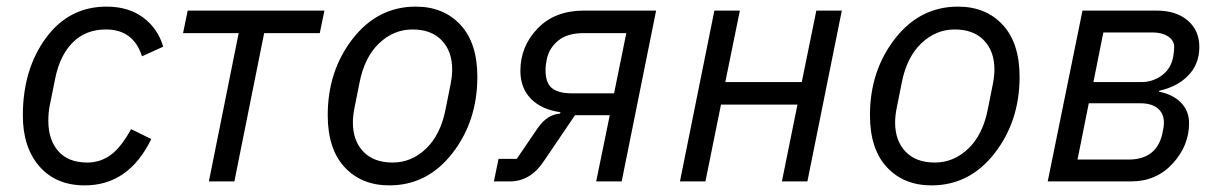

<svg xmlns="http://www.w3.org/2000/svg" viewBox="-20 -548 3685 580"><path d="M236 12Q149 12 99 -45.5Q49 -103 49 -199Q49 -338 118.5 -433Q188 -528 302 -528Q368 -528 412.5 -495Q457 -462 473 -407L409 -378Q383 -459 300 -459Q239 -459 200 -420Q161 -381 147 -312L130 -228Q126 -208 126 -183Q126 -126 156 -91.5Q186 -57 244 -57Q283 -57 314.5 -80Q346 -103 376 -158L437 -128Q369 12 236 12Z M611 0 701 -448H533L547 -516H960L946 -448H778L688 0Z M1156 12Q1072 12 1021 -43Q970 -98 970 -200Q970 -334 1045.5 -431Q1121 -528 1236 -528Q1320 -528 1371 -473Q1422 -418 1422 -316Q1422 -182 1346.5 -85Q1271 12 1156 12ZM1326 -218 1341 -293Q1346 -318 1346 -338Q1346 -393 1314.5 -426Q1283 -459 1226 -459Q1169 -459 1125 -417Q1081 -375 1066 -298L1051 -223Q1046 -198 1046 -178Q1046 -123 1077.5 -90Q1109 -57 1166 -57Q1223 -57 1267 -99Q1311 -141 1326 -218Z M1472 0 1486 -68H1541L1605 -162Q1633 -202 1672 -205L1673 -209Q1616 -217 1584 -249.5Q1552 -282 1552 -334Q1552 -408 1604 -462Q1656 -516 1744 -516H1962L1858 0H1781L1822 -200H1717L1622 -60Q1582 0 1520 0ZM1872 -448H1744Q1694 -448 1666.5 -425.5Q1639 -403 1632 -370Q1628 -352 1628 -336Q1628 -298 1647 -282Q1666 -266 1709 -266H1835Z M2034 0 2138 -516H2215L2171 -300H2402L2446 -516H2523L2419 0H2342L2389 -232H2158L2111 0Z M2794 12Q2710 12 2659 -43Q2608 -98 2608 -200Q2608 -334 2683.5 -431Q2759 -528 2874 -528Q2958 -528 3009 -473Q3060 -418 3060 -316Q3060 -182 2984.5 -85Q2909 12 2794 12ZM2964 -218 2979 -293Q2984 -318 2984 -338Q2984 -393 2952.5 -426Q2921 -459 2864 -459Q2807 -459 2763 -417Q2719 -375 2704 -298L2689 -223Q2684 -198 2684 -178Q2684 -123 2715.5 -90Q2747 -57 2804 -57Q2861 -57 2905 -99Q2949 -141 2964 -218Z M3145 0 3250 -516H3474Q3533 -516 3568 -486Q3603 -456 3603 -406Q3603 -355 3570 -320.5Q3537 -286 3482 -274L3481 -271Q3523 -263 3547.5 -238Q3572 -213 3572 -176Q3572 -108 3522.5 -54Q3473 0 3397 0ZM3235 -66H3389Q3473 -66 3491 -143Q3496 -165 3496 -177Q3496 -205 3477.5 -220.5Q3459 -236 3425 -236H3269ZM3283 -300H3427Q3462 -300 3489.5 -320Q3517 -340 3524 -376Q3527 -393 3527 -406Q3527 -426 3508.5 -438Q3490 -450 3461 -450H3313Z"/></svg>

Font: Aneliza
Style: Italic
Weight: 400
Italic angle: -11.31°
Designer: Mike Abbink, Paul van der Laan, Pieter van Rosmalen
Foundry: Bold Monday
Version: Version 3.0